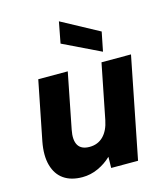

<svg xmlns="http://www.w3.org/2000/svg" viewBox="-112 -827 788 918"><g transform="rotate(-15 282.0 -367.5)"><path d="M459 0H326L327 -55Q298 -27 260.5 -10Q223 7 183 7Q127 7 91 -18Q55 -43 41.5 -91.5Q28 -140 41 -208L99 -500H245L191 -226Q181 -176 196.5 -150Q212 -124 253 -124Q294 -124 321 -151Q348 -178 358 -228L412 -500H558ZM266 -742 451 -642 432 -547 246 -637Z"/></g></svg>

Font: Albert Sans ExtraBold
Style: Italic
Weight: 800
Italic angle: -11.25°
Designer: Andreas Rasmussen
Foundry: a.Foundry
Version: Version 1.025